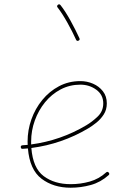

<svg xmlns="http://www.w3.org/2000/svg" viewBox="-20 -876 622 897"><path d="M487.3 -57.6Q450.2 -24.4 404.1 -11.7Q357.9 1 310.1 1Q229.5 1 174.1 -41Q118.7 -83 110.4 -182.6Q98.1 -181.6 85.9 -180.7Q78.1 -179.7 77.1 -188.5Q76.2 -196.3 85 -197.3Q97.2 -198.2 109.4 -199.2Q108.9 -207 108.9 -214.8Q108.9 -268.1 126.7 -318.4Q144.5 -368.7 177.5 -408.9Q210.4 -449.2 255.6 -473.1Q300.8 -497.1 355.5 -497.1Q386.7 -497.1 414.8 -484.9Q442.9 -472.7 460.9 -449.5Q479 -426.3 479 -393.1Q479 -363.3 464.6 -341.1Q450.2 -318.8 429.9 -302.7Q409.7 -286.6 391.6 -275.9Q268.6 -203.1 126.5 -184.6Q133.8 -90.8 184.1 -53.2Q234.4 -15.6 310.1 -15.6Q356.4 -15.6 399.4 -27.8Q442.4 -40 475.6 -70.3Q482.4 -76.2 487.8 -69.8Q493.7 -63 487.3 -57.6ZM355.5 -480.5Q305.7 -480.5 263.4 -458.3Q221.2 -436 190.4 -398.2Q159.7 -360.4 142.6 -313Q125.5 -265.6 125.5 -214.8Q125.5 -208 125.5 -201.2Q263.7 -219.7 382.8 -290.5Q410.2 -306.6 436.3 -331.5Q462.4 -356.4 462.4 -393.1Q462.4 -433.1 429.9 -456.8Q397.5 -480.5 355.5 -480.5ZM250.5 -853.5Q256.8 -858.9 262.7 -852.1Q285.2 -823.7 309.6 -779.3Q334 -734.9 351.1 -697.3Q354.5 -689.5 346.7 -686Q338.9 -682.6 335.4 -690.4Q318.8 -727.5 294.4 -771Q270 -814.5 249 -841.3Q243.7 -847.7 250.5 -853.5Z"/></svg>

Font: Mikhak-FD Thin
Style: Regular
Weight: 100
Designer: Amin Abedi
Version: Version 3.2